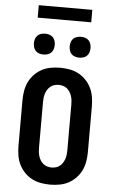

<svg xmlns="http://www.w3.org/2000/svg" viewBox="-70 -1176 740 1229"><g transform="rotate(5 300.0 -561.0)"><path d="M300 8Q270 8 239.5 2.5Q209 -3 182.5 -17Q156 -31 134.5 -53.5Q113 -76 100 -103Q87 -130 82 -160.5Q77 -191 77 -221V-514Q77 -544 82 -574.5Q87 -605 100 -632Q113 -659 134.5 -681.5Q156 -704 182.5 -718Q209 -732 239.5 -737.5Q270 -743 300 -743Q330 -743 360.5 -737.5Q391 -732 417.5 -718Q444 -704 465.5 -681.5Q487 -659 500 -632Q513 -605 518 -574.5Q523 -544 523 -514V-221Q523 -191 518 -160.5Q513 -130 500 -103Q487 -76 465.5 -53.5Q444 -31 417.5 -17Q391 -3 360.5 2.5Q330 8 300 8ZM300 -102Q314 -102 328 -106Q342 -110 353 -119Q364 -128 371.5 -140Q379 -152 383.5 -165.5Q388 -179 389.5 -193Q391 -207 391 -221V-514Q391 -528 389.5 -542Q388 -556 383.5 -569.5Q379 -583 371.5 -595Q364 -607 353 -616Q342 -625 328 -629Q314 -633 300 -633Q286 -633 272 -629Q258 -625 247 -616Q236 -607 228.5 -595Q221 -583 216.5 -569.5Q212 -556 210.5 -542Q209 -528 209 -514V-221Q209 -207 210.5 -193Q212 -179 216.5 -165.5Q221 -152 228.5 -140Q236 -128 247 -119Q258 -110 272 -106Q286 -102 300 -102ZM415 -818Q402 -818 388.5 -822Q375 -826 365.5 -835.5Q356 -845 352 -858.5Q348 -872 348 -885Q348 -898 352 -911.5Q356 -925 365.5 -934.5Q375 -944 388.5 -948Q402 -952 415 -952Q428 -952 441.5 -948Q455 -944 464.5 -934.5Q474 -925 478 -911.5Q482 -898 482 -885Q482 -872 478 -858.5Q474 -845 464.5 -835.5Q455 -826 441.5 -822Q428 -818 415 -818ZM185 -818Q172 -818 158.5 -822Q145 -826 135.5 -835.5Q126 -845 122 -858.5Q118 -872 118 -885Q118 -898 122 -911.5Q126 -925 135.5 -934.5Q145 -944 158.5 -948Q172 -952 185 -952Q198 -952 211.5 -948Q225 -944 234.5 -934.5Q244 -925 248 -911.5Q252 -898 252 -885Q252 -872 248 -858.5Q244 -845 234.5 -835.5Q225 -826 211.5 -822Q198 -818 185 -818ZM128 -1050V-1130H472V-1050Z"/></g></svg>

Font: Iosevka Etoile Extrabold
Style: Regular
Weight: 800
Designer: Belleve Invis
Foundry: Belleve Invis
Version: Version 22.1.2; ttfautohint (v1.8.4)